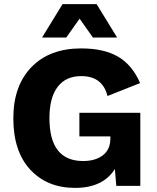

<svg xmlns="http://www.w3.org/2000/svg" viewBox="-20 -906 763 936"><path d="M368 -815 303 -723H185L285 -886H451L551 -723H433ZM367 -356H664V0H547L540 -82Q482 10 346 10Q210 10 127.5 -79Q45 -168 45 -329Q45 -488 133.5 -579Q222 -670 375 -670Q487 -670 556 -629.5Q625 -589 663 -501L504 -438Q480 -535 376 -535Q301 -535 261 -482.5Q221 -430 221 -330Q221 -121 385 -121Q445 -121 481.5 -149Q518 -177 518 -231V-241H367Z"/></svg>

Font: Elaine Sans
Style: Bold
Weight: 700
Designer: Wei Huang
Foundry: Wei Huang
Version: Version 2.001;December 24, 2019;FontCreator 12.0.0.2547 64-b